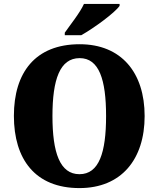

<svg xmlns="http://www.w3.org/2000/svg" viewBox="-20 -951 810 981"><path d="M311 -784V-771H395C461 -808 567 -886 591 -921V-931H409C389 -886 338 -823 311 -784ZM386 10C600 10 719 -137 719 -358C719 -580 600 -725 387 -725C160 -725 51 -580 51 -359C51 -137 160 10 386 10ZM386 -61C286 -61 248 -171 248 -358C248 -545 286 -654 387 -654C486 -654 522 -545 522 -358C522 -171 486 -61 386 -61Z"/></svg>

Font: Noto Serif Devanagari SemiCondensed Black
Style: Regular
Weight: 900
Width: 4
Designer: Universal Thirst, Indian Type Foundry and the Monotype Design Team
Foundry: Monotype Imaging Inc.
Version: Version 2.004